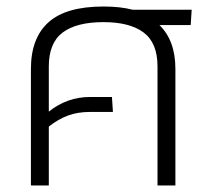

<svg xmlns="http://www.w3.org/2000/svg" viewBox="-20 -570 649 590"><path d="M75 0V-358Q75 -453 129 -501.5Q183 -550 298 -550Q324 -550 346.5 -547.5Q369 -545 388 -540H569L566 -493H470Q519 -445 519 -358V0H464V-366Q464 -438 421.5 -470Q379 -502 298 -502Q215 -502 172.5 -470Q130 -438 130 -366V-227Q186 -272 257 -272H324L327 -226H256Q219 -226 189 -215Q159 -204 130 -181V0Z"/></svg>

Font: Kanit ExtraLight
Style: Regular
Weight: 275
Designer: Katatrad Team
Foundry: CadsonDemak
Version: Version 2.000; ttfautohint (v1.8.3)